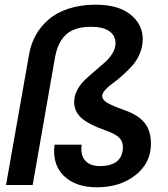

<svg xmlns="http://www.w3.org/2000/svg" viewBox="-20 -793 722 823"><path d="M5.9 0 105 -562Q112.8 -606 133.8 -643.3Q154.8 -680.7 189 -710Q223.1 -739.3 274.7 -756.1Q326.2 -772.9 389.2 -772.9Q487.3 -772.9 539.6 -730.5Q591.8 -688 591.8 -626Q591.8 -592.8 578.9 -562.5Q565.9 -532.2 546.6 -511Q527.3 -489.7 504.9 -469.7Q482.4 -449.7 463.1 -435.8Q443.8 -421.9 430.9 -407.5Q418 -393.1 418 -381.8Q418 -367.2 436 -354.7Q454.1 -342.3 511.2 -321.8Q572.8 -300.3 599.9 -266.4Q627 -232.4 627 -176.8Q627 -94.7 561 -42.5Q495.1 9.8 396 9.8Q302.7 9.8 252.9 -40Q203.1 -89.8 213.9 -172.9H330.1Q324.2 -129.4 344.7 -105.2Q365.2 -81.1 409.2 -81.1Q456.1 -81.1 481.4 -101.6Q506.8 -122.1 506.8 -163.1Q506.8 -187.5 489.7 -203.9Q472.7 -220.2 430.2 -234.9Q361.8 -258.8 329.8 -286.6Q297.9 -314.5 297.9 -356Q297.9 -382.3 311 -407.2Q324.2 -432.1 343.8 -450.4Q363.3 -468.8 386.5 -488.5Q409.7 -508.3 429.2 -525.4Q448.7 -542.5 461.9 -564.2Q475.1 -585.9 475.1 -607.9Q475.1 -641.6 447.5 -659.9Q419.9 -678.2 371.1 -678.2Q299.8 -678.2 263.7 -645.3Q227.5 -612.3 215.8 -546.9L120.1 0Z"/></svg>

Font: Poppins Medium
Style: Italic
Weight: 500
Italic angle: -10°
Designer: Ninad Kale (Devanagari), Jonny Pinhorn (Latin)
Foundry: Indian Type Foundry
Version: Version 3.200;PS 1.000;hotconv 16.6.54;makeotf.lib2.5.65590